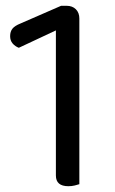

<svg xmlns="http://www.w3.org/2000/svg" viewBox="-20 -635 397 663"><path d="M45 -470Q32 -475 23.5 -485Q15 -495 15 -510Q15 -526 23 -536Q31 -546 51 -554L191 -615H210Q230 -615 242 -603Q254 -591 254 -571V1Q248 3 238 5.5Q228 8 216 8Q173 8 173 -29V-530Z"/></svg>

Font: Baloo Thambi 2
Style: Regular
Weight: 400
Designer: Aadarsh Rajan and Ek Type
Foundry: Ek Type
Version: Version 1.640;hotconv 1.0.111;makeotfexe 2.5.65597; ttfautoh